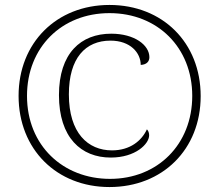

<svg xmlns="http://www.w3.org/2000/svg" viewBox="-20 -745 885 775"><path d="M422 10C636 10 790 -142 790 -357C790 -573 636 -725 422 -725C208 -725 55 -572 55 -358C55 -142 209 10 422 10ZM424 -23C235 -23 89 -157 89 -358C89 -554 229 -692 422 -692C616 -692 756 -553 756 -358C756 -162 616 -23 424 -23ZM427 -109C527 -109 582 -164 582 -199C582 -208 579 -217 573 -223C552 -177 505 -138 432 -138C335 -138 258 -208 258 -364C258 -511 325 -581 426 -581C506 -581 548 -532 548 -483C572 -484 583 -497 583 -514C583 -563 523 -609 429 -609C306 -609 218 -530 218 -361C218 -189 308 -109 427 -109Z"/></svg>

Font: Noto Serif Myanmar ExtraLight
Style: Regular
Weight: 200
Designer: Ben Mitchell and the Monotype Design Team
Foundry: Monotype Imaging Inc.
Version: Version 2.106